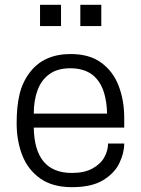

<svg xmlns="http://www.w3.org/2000/svg" viewBox="-20 -765 584 796"><path d="M278 11Q198 11 147 -25Q96 -61 72.5 -121Q49 -181 49 -254Q49 -324 61 -374Q73 -424 103 -464Q161 -541 273 -541Q351 -541 400 -505Q449 -469 472 -409Q495 -349 495 -276V-236H120Q123 -48 278 -48Q330 -48 363.5 -66.5Q397 -85 412.5 -113Q428 -141 428 -170H495Q495 -131 475 -89Q455 -47 407.5 -18Q360 11 278 11ZM424 -294Q419 -482 272 -482Q218 -482 184.5 -457.5Q151 -433 135.5 -390.5Q120 -348 120 -294ZM400 -657H313V-745H400ZM233 -657H146V-745H233Z"/></svg>

Font: Tanohe Sans
Style: Regular
Weight: 400
Designer: Village Type and Design LLC & Cristiano Sobral
Foundry: Cooper Hewitt Smithsonian Design Museum
Version: Version 1.00;September 29, 2021;FontCreator 13.0.0.2655 64-b